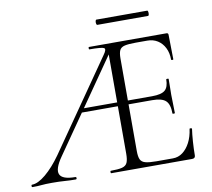

<svg xmlns="http://www.w3.org/2000/svg" viewBox="-82 -843 1034 936"><g transform="rotate(-10 435.5 -375.0)"><path d="M5 0Q1 0 1 -6Q1 -12 5 -12Q34 -12 73 -44.5Q112 -77 151 -132L458 -574Q477 -600 466.5 -606.5Q456 -613 394 -613Q392 -613 392 -619Q392 -625 394 -625H778Q787 -625 787 -616L789 -495Q789 -492 783.5 -492Q778 -492 778 -495Q778 -528 765.5 -553Q753 -578 731 -592Q709 -606 680 -606H622Q586 -606 567.5 -601.5Q549 -597 542.5 -583.5Q536 -570 536 -543V-85Q536 -57 542.5 -43Q549 -29 567.5 -24Q586 -19 622 -19H703Q730 -19 751.5 -35Q773 -51 788 -79.5Q803 -108 808 -146Q808 -149 814 -148.5Q820 -148 820 -145Q816 -119 813.5 -82.5Q811 -46 811 -15Q811 0 795 0H394Q392 0 392 -6Q392 -12 394 -12Q432 -12 451 -17Q470 -22 476.5 -37Q483 -52 483 -81V-588L505 -604L171 -123Q131 -66 143 -39Q155 -12 219 -12Q224 -12 224 -6Q224 0 219 0Q189 0 164 -2Q139 -4 101 -4Q69 -4 50 -2Q31 0 5 0ZM290 -316 305 -335H511L518 -316ZM739 -235Q739 -280 720 -298Q701 -316 653 -316H511V-335H656Q702 -335 720 -350.5Q738 -366 738 -404Q738 -406 744 -406Q750 -406 750 -404Q750 -375 749.5 -359Q749 -343 749 -325Q749 -303 750 -281.5Q751 -260 751 -235Q751 -233 745 -233Q739 -233 739 -235ZM453 -724Q450 -724 448.5 -730.5Q447 -737 448.5 -743.5Q450 -750 453 -750H704Q708 -750 709 -743.5Q710 -737 709 -730.5Q708 -724 704 -724Z"/></g></svg>

Font: Cormorant Light
Style: Regular
Weight: 300
Designer: Christian Thalmann (Catharsis Fonts)
Foundry: Catharsis Fonts
Version: Version 4.000